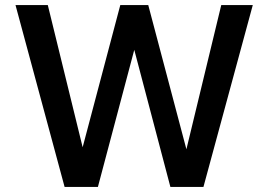

<svg xmlns="http://www.w3.org/2000/svg" viewBox="-20 -735 1054 755"><path d="M780 0H650L508 -539L365 0H234L41 -715H168L305 -156L453 -715H563L713 -148L850 -715H974Z"/></svg>

Font: Wix Madefor Text SemiBold
Style: Regular
Weight: 600
Designer: Dalton Maag Ltd
Foundry: Dalton Maag Ltd
Version: Version 3.100